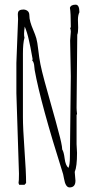

<svg xmlns="http://www.w3.org/2000/svg" viewBox="-20 -799 417 830"><path d="M303.2 -54.2 306.2 -18.1Q306.2 11.2 280.8 11.2Q263.2 11.2 256.8 -26.4Q253.4 -43.9 252.9 -45.9Q155.3 -354 129.9 -496.1Q128.9 -500.5 128.4 -509.8Q127.4 -529.8 119.1 -538.1L121.1 -543Q114.7 -580.1 111.6 -594.5Q108.4 -608.9 104.5 -627Q97.7 -658.7 86.9 -684.1Q84 -663.6 84 -652.8Q84 -642.1 85.9 -636.2Q79.1 -612.8 79.1 -566.9V-293Q79.1 -245.1 85.9 -150.4Q92.8 -55.7 92.8 -7.8L85.9 0H63L60.1 -7.8Q62 -15.6 62 -47.9L50.8 -396V-526.9L58.1 -715.8L57.1 -736.8Q57.1 -749.5 63.7 -753.7Q70.3 -757.8 80.8 -757.8Q91.3 -757.8 99.1 -751.7Q106.9 -745.6 106.9 -732.4Q106.9 -719.2 111.3 -703.6Q115.7 -688 124 -668.7Q132.3 -649.4 137 -633.5Q141.6 -617.7 145.5 -582.8Q149.4 -547.9 154.8 -521Q160.2 -494.1 172.4 -448.7Q184.6 -403.3 200.4 -348.1Q216.3 -293 220.7 -275.6Q225.1 -258.3 232.4 -231.4Q248 -175.8 249 -152.8Q255.9 -142.6 259.5 -113.3Q263.2 -84 275.9 -73.2Q282.2 -87.4 282.2 -121.1L286.1 -469.2L283.2 -624L286.1 -662.1Q286.1 -672.9 283.2 -674.8L286.1 -683.1Q286.1 -744.6 282.2 -765.1Q286.1 -778.8 307.1 -778.8Q323.2 -778.8 323.2 -746.1Q316.9 -733.4 316.9 -712.9L317.9 -679.2Q317.9 -657.7 314 -648.9L311 -333Q311 -323.7 313 -306.2L311 -301.8V-175.8L313 -138.2Q313 -78.6 303.2 -56.2Z"/></svg>

Font: Amatic SC
Style: Regular
Weight: 400
Version: Version 1.004